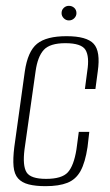

<svg xmlns="http://www.w3.org/2000/svg" viewBox="-20 -629 378 658"><path d="M136 9Q102 9 78.5 3Q55 -3 42 -17.5Q29 -32 26.5 -58.5Q24 -85 29 -125L65 -384Q75 -453 107 -479Q139 -505 208 -505Q277 -505 301 -479Q325 -453 315 -384L307 -324H271L279 -385Q287 -435 273 -458Q259 -481 204 -481Q151 -481 130 -458Q109 -435 102 -385L64 -117Q57 -61 71 -38.5Q85 -16 138 -16Q192 -16 212.5 -38.5Q233 -61 242 -117L250 -177H286L280 -125Q272 -72 256 -43Q240 -14 211 -2.5Q182 9 136 9ZM216 -559Q206 -559 198.5 -566.5Q191 -574 191 -584Q191 -595 198.5 -602Q206 -609 216 -609Q227 -609 234.5 -602Q242 -595 242 -584Q242 -574 234.5 -566.5Q227 -559 216 -559Z"/></svg>

Font: Alumni Sans Thin ExtraLight
Style: Italic
Weight: 250
Italic angle: -8°
Version: Version 1.016